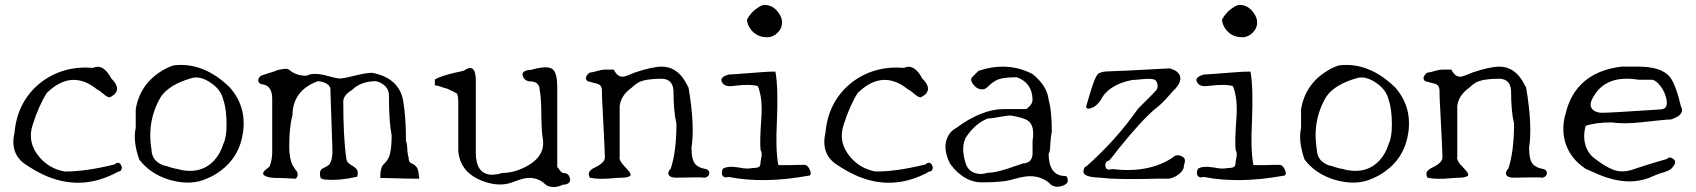

<svg xmlns="http://www.w3.org/2000/svg" viewBox="-20 -726 6871 778"><path d="M460 -31Q309 53 156 -18Q122 -34 83 -60Q19 -103 39 -190Q51 -318 147 -393Q237 -461 358 -451Q392 -468 423 -422Q425 -418 427 -415Q429 -412 431 -408Q470 -370 444 -344Q441 -342 438 -339.5Q435 -337 431 -335Q422 -326 402 -343Q384 -359 373 -364Q279 -440 187 -365Q183 -361 178.5 -357.5Q174 -354 170 -350Q154 -325 139.5 -292.5Q125 -260 112 -219Q89 -148 141 -88Q181 -42 242 -31Q288 -31 338.5 -38.5Q389 -46 445 -60Q460 -74 470 -58Q474 -51 474 -45Q474 -45 473 -42.5Q472 -40 470 -35Q466 -31 460 -31Z M822 -4Q756 28 668 3Q588 -21 544 -80Q518 -155 530 -207V-283Q547 -385 636 -439Q647 -446 659 -451.5Q671 -457 683 -461Q804 -476 911 -372Q979 -295 965 -191Q951 -89 870 -31Q848 -15 822 -4ZM695 -42Q790 -15 847 -75Q860 -89 869.5 -106Q879 -123 885 -143Q898 -169 898 -220Q898 -285 885 -321Q875 -366 827 -395Q790 -418 758 -410Q666 -384 632 -334Q574 -236 594 -118Q596 -72 645 -55Q652 -55 670 -48Q690 -42 695 -42Z M1427 -10Q1360 6 1303 2Q1285 1 1279 -5Q1271 -37 1289 -44Q1309 -54 1314 -59Q1328 -78 1327 -118Q1327 -121 1326 -151Q1325 -181 1323 -238Q1321 -294 1320 -324Q1319 -354 1319 -358Q1322 -385 1283 -395Q1279 -396 1275 -396.5Q1271 -397 1268 -397Q1166 -360 1165 -258Q1152 -213 1152 -132Q1152 -84 1166 -56Q1168 -52 1171 -48Q1174 -44 1176 -40Q1195 -21 1179 -2Q1173 -2 1162.5 -2.5Q1152 -3 1137 -4Q1122 -5 1111.5 -5Q1101 -5 1095 -5Q1061 -6 1049 -17Q1040 -26 1061 -42Q1065 -45 1068 -47.5Q1071 -50 1072 -51Q1083 -78 1083 -109V-328Q1082 -383 1037 -385Q1028 -392 1026 -397Q1026 -408 1033 -415L1037 -419Q1041 -421 1086 -435Q1092 -437 1097.5 -439Q1103 -441 1107 -443Q1109 -443 1112.5 -443.5Q1116 -444 1120 -445Q1145 -450 1152 -443Q1179 -419 1222 -419Q1251 -434 1305 -419Q1344 -408 1359 -408Q1372 -408 1433 -423Q1450 -427 1463.5 -429Q1477 -431 1488 -431Q1598 -410 1614 -316Q1619 -287 1622 -246.5Q1625 -206 1625 -155Q1630 -146 1631 -112Q1632 -104 1633 -98Q1634 -92 1636 -87Q1635 -68 1648 -64Q1666 -56 1672 -42Q1677 -28 1679 -2Q1664 -1 1525 -5H1521Q1520 -47 1536 -62Q1554 -78 1560 -102Q1567 -129 1567 -178Q1562 -201 1559 -241.5Q1556 -282 1556 -340Q1556 -373 1521 -391Q1509 -397 1498 -397Q1440 -395 1406 -361Q1372 -341 1371 -316Q1371 -167 1383 -87Q1383 -68 1405 -56Q1426 -44 1429 -33Q1431 -21 1427 -10Z M2262 22Q2229 38 2201 28Q2194 25 2191 22Q2149 -19 2086 2Q2081 3 2070 8Q2064 9 2061 11Q2004 34 1934 7Q1856 -23 1840 -93Q1837 -107 1837 -120V-309Q1837 -342 1830 -348Q1828 -350 1789 -368Q1783 -368 1774 -372Q1753 -380 1742 -380V-404Q1765 -418 1826 -432Q1837 -434 1845 -436Q1853 -438 1860 -440Q1902 -469 1907 -417Q1908 -413 1908 -410Q1908 -407 1908 -404V-108Q1908 -21 1971 -18Q1981 -18 1992 -19.5Q2003 -21 2014 -25Q2060 -25 2108 -49Q2193 -92 2179 -167Q2174 -193 2173 -288Q2172 -334 2167 -361Q2166 -394 2132 -396Q2107 -396 2099 -416Q2092 -435 2116 -441Q2120 -442 2124 -442.5Q2128 -443 2132 -443Q2204 -464 2223 -442Q2238 -424 2238 -372V-49Q2244 -44 2248 -36Q2255 -27 2262 -25Q2284 -25 2289 -5Q2295 15 2273 21Q2270 22 2267 22Q2264 22 2262 22Z M2466 -4Q2405 2 2370 -6Q2361 -24 2372 -35Q2377 -39 2379.5 -41Q2382 -43 2382 -43Q2424 -62 2430 -81Q2431 -85 2431 -91Q2431 -109 2422 -281Q2419 -328 2419 -359Q2419 -382 2399 -387Q2374 -393 2370 -395Q2356 -395 2354 -409Q2356 -423 2370 -432Q2379 -432 2410 -441Q2422 -444 2431 -444H2467Q2485 -408 2513 -417Q2516 -418 2521 -419.5Q2526 -421 2533 -424Q2540 -427 2544.5 -429Q2549 -431 2552 -432Q2624 -456 2661 -456Q2719 -456 2754 -400Q2758 -393 2762 -386Q2766 -379 2770 -371Q2796 -219 2782 -127Q2782 -76 2799 -59Q2812 -47 2831 -43Q2855 -40 2854 -24Q2854 -11 2837 -6H2831Q2831 -8 2776 -7L2721 -6Q2690 -6 2688 -23Q2688 -33 2698 -43Q2721 -112 2721 -225Q2709 -275 2709 -359Q2706 -406 2661 -407Q2596 -407 2567 -392Q2552 -383 2540 -371Q2496 -340 2491 -296V-91Q2486 -76 2517 -45Q2540 -22 2534 -14Q2526 -7 2504 -6Q2498 -6 2488.5 -5.5Q2479 -5 2466 -4Z M3122 -586Q3106 -575 3090 -575Q3042 -575 3018 -613Q3007 -630 3007 -647Q3015 -662 3026.5 -674.5Q3038 -687 3054 -697Q3068 -706 3078 -706Q3114 -706 3137 -671Q3149 -653 3149 -635Q3149 -606 3122 -586ZM3256 -14Q3074 19 2933 -9Q2912 -3 2906 -18Q2903 -29 2909 -42Q2928 -55 2976 -47Q2994 -43 3007 -43Q3020 -43 3028 -45Q3055 -45 3059 -54Q3062 -60 3062 -70Q3062 -72 3062.5 -75Q3063 -78 3064 -82Q3070 -107 3062 -117Q3058 -152 3065 -246Q3071 -328 3051 -377Q3023 -386 2962 -379Q2957 -378 2952.5 -378Q2948 -378 2944 -377Q2914 -375 2905 -394Q2896 -413 2930 -423Q2931 -424 2933 -424Q2944 -424 3058 -433Q3094 -436 3122 -436Q3134 -372 3128 -232Q3122 -116 3134 -57H3187Q3203 -58 3216.5 -58Q3230 -58 3241 -58Q3249 -58 3256.5 -47Q3264 -36 3265 -25Q3266 -14 3256 -14Z M3746 -31Q3595 53 3442 -18Q3408 -34 3369 -60Q3305 -103 3325 -190Q3337 -318 3433 -393Q3523 -461 3644 -451Q3678 -468 3709 -422Q3711 -418 3713 -415Q3715 -412 3717 -408Q3756 -370 3730 -344Q3727 -342 3724 -339.5Q3721 -337 3717 -335Q3708 -326 3688 -343Q3670 -359 3659 -364Q3565 -440 3473 -365Q3469 -361 3464.5 -357.5Q3460 -354 3456 -350Q3440 -325 3425.5 -292.5Q3411 -260 3398 -219Q3375 -148 3427 -88Q3467 -42 3528 -31Q3574 -31 3624.5 -38.5Q3675 -46 3731 -60Q3746 -74 3756 -58Q3760 -51 3760 -45Q3760 -45 3759 -42.5Q3758 -40 3756 -35Q3752 -31 3746 -31Z M4285 27Q4251 38 4232 16L4229 13Q4183 -21 4125 -9Q4117 -8 4087 0Q4048 13 3958 13Q3898 13 3847 -41Q3842 -47 3837.5 -53Q3833 -59 3829 -64Q3797 -129 3822 -175Q3833 -196 3854 -207Q3958 -284 4048 -284H4138Q4164 -301 4164 -323Q4162 -391 4100 -413Q4039 -413 4016 -400Q3998 -390 3983 -375Q3968 -358 3944 -367Q3937 -370 3932 -375Q3907 -400 3919 -413L3945 -439Q4052 -475 4145 -435Q4150 -433 4155 -430.5Q4160 -428 4164 -426Q4223 -378 4229 -323Q4236 -297 4239 -264Q4242 -231 4242 -193Q4240 -183 4238 -166Q4236 -149 4235 -124Q4234 -109 4229 -103Q4230 -15 4293 -13Q4302 -13 4304 -8Q4305 -4 4305.5 -2.5Q4306 -1 4306 0Q4311 18 4285 27ZM3893 -64Q3906 -23 3953 -21Q3966 -21 3983 -26Q4021 -26 4102 -56Q4110 -58 4116 -60.5Q4122 -63 4126 -64Q4162 -65 4164 -103V-155Q4174 -218 4145 -237Q4126 -250 4074 -258Q4067 -258 4050 -255.5Q4033 -253 4005 -248Q3998 -247 3993 -246.5Q3988 -246 3983 -246Q3932 -227 3893 -168Q3873 -126 3893 -64Z M4623 -1Q4560 0 4514.5 -1Q4469 -2 4440 -6Q4371 -8 4370 -29Q4371 -50 4382 -52Q4439 -102 4491.5 -160Q4544 -218 4591 -285L4626 -320Q4638 -332 4647 -341Q4656 -350 4661 -356Q4676 -369 4668 -392Q4665 -398 4661 -402Q4645 -410 4597 -404Q4588 -403 4580.5 -402.5Q4573 -402 4568 -402Q4471 -383 4440 -320Q4418 -289 4393 -286Q4381 -285 4381 -293Q4381 -296 4382 -297Q4395 -343 4405 -373.5Q4415 -404 4423 -418Q4425 -420 4426 -422Q4427 -424 4428 -426Q4442 -437 4475 -437Q4502 -437 4719 -449Q4765 -437 4763 -404Q4760 -386 4743 -367Q4739 -363 4732.5 -356.5Q4726 -350 4718 -340Q4685 -302 4661 -285Q4606 -239 4514 -125Q4501 -108 4491.5 -96Q4482 -84 4475 -76Q4457 -71 4459 -54Q4461 -37 4478 -39Q4480 -40 4482 -40Q4484 -40 4486 -41Q4634 -23 4731 -87Q4747 -103 4768 -93Q4774 -90 4777 -87Q4785 -79 4779 -61Q4778 -58 4777.5 -56Q4777 -54 4777 -52Q4777 -32 4745 -12Q4723 0 4703 -2Q4690 -2 4669.5 -2Q4649 -2 4623 -1Z M5047 -586Q5031 -575 5015 -575Q4967 -575 4943 -613Q4932 -630 4932 -647Q4940 -662 4951.5 -674.5Q4963 -687 4979 -697Q4993 -706 5003 -706Q5039 -706 5062 -671Q5074 -653 5074 -635Q5074 -606 5047 -586ZM5181 -14Q4999 19 4858 -9Q4837 -3 4831 -18Q4828 -29 4834 -42Q4853 -55 4901 -47Q4919 -43 4932 -43Q4945 -43 4953 -45Q4980 -45 4984 -54Q4987 -60 4987 -70Q4987 -72 4987.5 -75Q4988 -78 4989 -82Q4995 -107 4987 -117Q4983 -152 4990 -246Q4996 -328 4976 -377Q4948 -386 4887 -379Q4882 -378 4877.5 -378Q4873 -378 4869 -377Q4839 -375 4830 -394Q4821 -413 4855 -423Q4856 -424 4858 -424Q4869 -424 4983 -433Q5019 -436 5047 -436Q5059 -372 5053 -232Q5047 -116 5059 -57H5112Q5128 -58 5141.5 -58Q5155 -58 5166 -58Q5174 -58 5181.5 -47Q5189 -36 5190 -25Q5191 -14 5181 -14Z M5544 -4Q5478 28 5390 3Q5310 -21 5266 -80Q5240 -155 5252 -207V-283Q5269 -385 5358 -439Q5369 -446 5381 -451.5Q5393 -457 5405 -461Q5526 -476 5633 -372Q5701 -295 5687 -191Q5673 -89 5592 -31Q5570 -15 5544 -4ZM5417 -42Q5512 -15 5569 -75Q5582 -89 5591.5 -106Q5601 -123 5607 -143Q5620 -169 5620 -220Q5620 -285 5607 -321Q5597 -366 5549 -395Q5512 -418 5480 -410Q5388 -384 5354 -334Q5296 -236 5316 -118Q5318 -72 5367 -55Q5374 -55 5392 -48Q5412 -42 5417 -42Z M5860 -4Q5799 2 5764 -6Q5755 -24 5766 -35Q5771 -39 5773.5 -41Q5776 -43 5776 -43Q5818 -62 5824 -81Q5825 -85 5825 -91Q5825 -109 5816 -281Q5813 -328 5813 -359Q5813 -382 5793 -387Q5768 -393 5764 -395Q5750 -395 5748 -409Q5750 -423 5764 -432Q5773 -432 5804 -441Q5816 -444 5825 -444H5861Q5879 -408 5907 -417Q5910 -418 5915 -419.5Q5920 -421 5927 -424Q5934 -427 5938.5 -429Q5943 -431 5946 -432Q6018 -456 6055 -456Q6113 -456 6148 -400Q6152 -393 6156 -386Q6160 -379 6164 -371Q6190 -219 6176 -127Q6176 -76 6193 -59Q6206 -47 6225 -43Q6249 -40 6248 -24Q6248 -11 6231 -6H6225Q6225 -8 6170 -7L6115 -6Q6084 -6 6082 -23Q6082 -33 6092 -43Q6115 -112 6115 -225Q6103 -275 6103 -359Q6100 -406 6055 -407Q5990 -407 5961 -392Q5946 -383 5934 -371Q5890 -340 5885 -296V-91Q5880 -76 5911 -45Q5934 -22 5928 -14Q5920 -7 5898 -6Q5892 -6 5882.5 -5.5Q5873 -5 5860 -4Z M6685 -15Q6597 28 6493 -6Q6469 -13 6405 -42Q6322 -98 6315 -191Q6313 -233 6325 -269Q6357 -400 6484 -442Q6500 -447 6517 -450.5Q6534 -454 6551 -456H6619Q6711 -456 6746 -415Q6771 -382 6791 -296Q6806 -268 6773 -251Q6764 -247 6752 -242Q6732 -242 6625 -230Q6556 -223 6511 -230Q6445 -230 6405 -216Q6387 -146 6425 -99Q6433 -90 6444 -82Q6503 -37 6541 -32Q6572 -29 6605 -42Q6656 -59 6688.5 -68.5Q6721 -78 6735 -82Q6745 -93 6759 -83Q6778 -71 6757 -48Q6755 -45 6752 -42Q6744 -34 6709 -24Q6696 -20 6685 -15ZM6440 -277Q6454 -269 6471 -269Q6505 -269 6683 -281Q6691 -282 6698 -282Q6705 -282 6711 -283Q6743 -285 6731 -331Q6719 -373 6690 -396Q6680 -403 6672 -403H6619Q6495 -423 6443 -344Q6436 -334 6431 -323Q6416 -293 6440 -277Z"/></svg>

Font: New Tegomin
Style: Regular
Weight: 400
Designer: Kyosuke Nagai
Version: Version 1.000